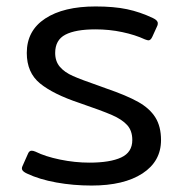

<svg xmlns="http://www.w3.org/2000/svg" viewBox="-20 -560 566 595"><path d="M64 -22Q53 -27 49.5 -32.5Q46 -38 50 -46L66 -82Q70 -93 78 -93Q83 -93 90 -90Q120 -75 166 -65.5Q212 -56 257 -56Q321 -56 355.5 -72Q390 -88 390 -126Q390 -155 374 -172.5Q358 -190 327 -203.5Q296 -217 226 -241Q145 -268 104 -301.5Q63 -335 63 -396Q63 -465 120 -502.5Q177 -540 276 -540Q333 -540 373.5 -531.5Q414 -523 454 -504Q469 -497 469 -488Q469 -482 467 -479L452 -446Q447 -435 440 -435Q437 -435 429 -438Q399 -452 359 -460.5Q319 -469 276 -469Q214 -469 182.5 -452.5Q151 -436 151 -396Q151 -370 165.5 -353Q180 -336 206 -324.5Q232 -313 287 -294L309 -286Q373 -264 408.5 -244Q444 -224 461.5 -196Q479 -168 479 -126Q479 -60 421.5 -22.5Q364 15 264 15Q207 15 154.5 5.5Q102 -4 64 -22Z"/></svg>

Font: Mitr Light
Style: Regular
Weight: 300
Designer: Thanarat Vachiruckul
Foundry: Cadson Demak
Version: Version 1.002